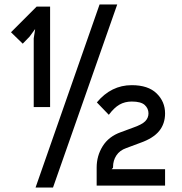

<svg xmlns="http://www.w3.org/2000/svg" viewBox="-20 -840 823 870"><path d="M207 -810.1V-355H132.8V-666L139.2 -707H138.2L113.8 -673.8L83 -642.1L29.8 -693.8L146 -810.1ZM431.2 -819.8H511.2L220.2 9.8H141.1ZM728 -326.2Q728 -279.3 701.2 -246.3Q674.3 -213.4 616.2 -192.9L551.8 -168.9Q522.5 -158.7 507.3 -135.7Q492.2 -112.8 492.2 -83V-80.1L485.8 -73.2H728V1H418V-81.1Q418 -133.8 445.3 -177.7Q472.7 -221.7 527.8 -241.2L582 -261.2Q623 -275.4 637.9 -290.5Q652.8 -305.7 652.8 -326.2Q652.8 -348.6 635.7 -364.3Q618.7 -379.9 577.1 -379.9Q545.9 -379.9 521.5 -366Q497.1 -352.1 473.1 -319.8L418.9 -376Q483.9 -454.1 577.1 -454.1Q651.4 -454.1 689.7 -416.7Q728 -379.4 728 -326.2Z"/></svg>

Font: Sinkin Sans 400 Regular
Style: Regular
Weight: 400
Designer: Keith Bates
Foundry: K-Type
Version: Sinkin Sans (version 1.0)  by Keith Bates   •   © 2014   www